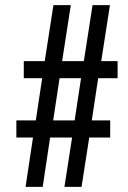

<svg xmlns="http://www.w3.org/2000/svg" viewBox="-20 -719 500 751"><path d="M80 12 109 -181H44V-248H120L145 -413H73V-480H155L189 -699H257L223 -480H308L342 -699H410L376 -480H440V-413H364L339 -248H411V-181H329L299 12H232L262 -181H176L147 12ZM188 -248H272L297 -413H213Z"/></svg>

Font: Archivo ExtraCondensed SemiBold
Style: Italic
Weight: 600
Width: 2
Italic angle: -10°
Designer: Hector Gatti
Foundry: Omnibus-Type
Version: Version 2.001